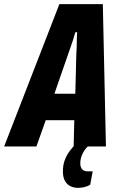

<svg xmlns="http://www.w3.org/2000/svg" viewBox="-61 -708 584 928"><path d="M-41 0 226 -688H436L451 0H295L298 -127H160L115 0ZM202 -255H303L308 -450Q309 -459 309.5 -471.5Q310 -484 310 -498.5Q310 -513 310.5 -526.5Q311 -540 312 -552H303Q299 -537 293 -518Q287 -499 280.5 -481Q274 -463 270 -451ZM316 200Q296 200 279.5 192Q263 184 253 166.5Q243 149 243 120Q243 90 252 66Q261 42 275.5 22.5Q290 3 305 -12H374L373 -8Q353 6 340 31Q327 56 327 81Q327 100 336 110Q345 120 362 120H387L375 185Q362 193 346 196.5Q330 200 316 200Z"/></svg>

Font: Archivo ExtraCondensed ExtraBold
Style: Italic
Weight: 800
Width: 2
Italic angle: -10°
Designer: Hector Gatti
Foundry: Omnibus-Type
Version: Version 2.001